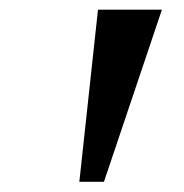

<svg xmlns="http://www.w3.org/2000/svg" viewBox="-20 -848 369 386"><path d="M305.5 -828.5 189 -482.5H139.5L177 -828.5Z"/></svg>

Font: Merriweather 72pt ExtraBold
Style: Italic
Weight: 800
Italic angle: -7.8°
Version: Version 2.101